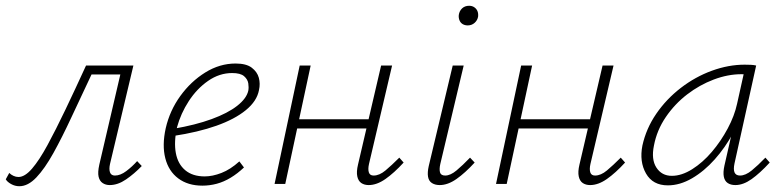

<svg xmlns="http://www.w3.org/2000/svg" viewBox="-39 -637 2713 665"><path d="M28 8Q13 8 -0.5 0.5Q-14 -7 -19 -16L-7 -38Q-1 -32 7.5 -28Q16 -24 25 -24Q47 -24 72 -53Q97 -82 125.5 -134.5Q154 -187 187.5 -257Q221 -327 259 -410H401L395 -379H278Q241 -301 208.5 -231Q176 -161 146 -107Q116 -53 87 -22.5Q58 8 28 8ZM341 4Q327 4 316.5 -3Q306 -10 302.5 -25Q299 -40 305 -67L385 -410H423L342 -69Q338 -51 342 -40Q346 -29 359 -29Q378 -29 398.5 -44.5Q419 -60 436 -79L452 -62Q426 -35 397.5 -15.5Q369 4 341 4Z M662 6Q612 6 578.5 -19Q545 -44 533.5 -89Q522 -134 535 -193Q549 -254 585.5 -304.5Q622 -355 672 -386Q722 -417 777 -417Q814 -417 833 -402.5Q852 -388 857.5 -367.5Q863 -347 858 -325Q851 -287 812.5 -255.5Q774 -224 710.5 -201.5Q647 -179 561 -166L562 -191Q638 -204 694 -224.5Q750 -245 782.5 -270.5Q815 -296 821 -323Q823 -334 821 -348Q819 -362 806.5 -373Q794 -384 765 -384Q721 -384 682 -357Q643 -330 615 -287Q587 -244 574 -196Q563 -145 570 -107Q577 -69 602.5 -47.5Q628 -26 670 -26Q697 -26 728 -38Q759 -50 790 -78L806 -57Q784 -36 760 -21.5Q736 -7 711.5 -0.5Q687 6 662 6Z M1238 4Q1223 4 1212.5 -3Q1202 -10 1198.5 -26Q1195 -42 1201 -67L1281 -410H1319L1239 -69Q1235 -51 1238.5 -40Q1242 -29 1255 -29Q1275 -29 1296 -46.5Q1317 -64 1344 -91L1359 -74Q1326 -38 1296 -17Q1266 4 1238 4ZM912 0 999 -410H1037L949 0ZM970 -192 976 -224H1261L1254 -192Z M1484 4Q1468 4 1457 -3Q1446 -10 1443.5 -25Q1441 -40 1446 -62L1529 -410H1567L1486 -69Q1482 -51 1485 -40Q1488 -29 1503 -29Q1521 -29 1542 -46.5Q1563 -64 1589 -91L1605 -74Q1572 -38 1542 -17Q1512 4 1484 4ZM1581 -549Q1571 -549 1563.5 -553.5Q1556 -558 1552.5 -566.5Q1549 -575 1550 -585Q1552 -599 1561.5 -608Q1571 -617 1586 -617Q1596 -617 1603.5 -612Q1611 -607 1614.5 -599Q1618 -591 1617 -580Q1615 -567 1605 -558Q1595 -549 1581 -549Z M2005 4Q1990 4 1979.5 -3Q1969 -10 1965.5 -26Q1962 -42 1968 -67L2048 -410H2086L2006 -69Q2002 -51 2005.5 -40Q2009 -29 2022 -29Q2042 -29 2063 -46.5Q2084 -64 2111 -91L2126 -74Q2093 -38 2063 -17Q2033 4 2005 4ZM1679 0 1766 -410H1804L1716 0ZM1737 -192 1743 -224H2028L2021 -192Z M2274 5Q2222 5 2198.5 -36Q2175 -77 2186 -133Q2199 -192 2234 -243Q2269 -294 2319 -332.5Q2369 -371 2426.5 -392Q2484 -413 2540 -413Q2552 -413 2562 -412.5Q2572 -412 2580 -410L2505 -71Q2496 -29 2524 -29Q2543 -29 2564.5 -46.5Q2586 -64 2612 -91L2627 -74Q2593 -37 2564 -16.5Q2535 4 2508 4Q2492 4 2481.5 -3Q2471 -10 2468 -25Q2465 -40 2470 -63L2511 -243L2538 -277Q2527 -226 2500 -176Q2473 -126 2436.5 -85Q2400 -44 2358 -19.5Q2316 5 2274 5ZM2288 -28Q2322 -28 2358.5 -51Q2395 -74 2426.5 -111Q2458 -148 2481.5 -192Q2505 -236 2514 -278L2540 -395L2560 -378Q2555 -379 2546 -379.5Q2537 -380 2529 -380Q2482 -380 2433 -361.5Q2384 -343 2341 -310Q2298 -277 2267 -231.5Q2236 -186 2226 -133Q2216 -85 2234.5 -56.5Q2253 -28 2288 -28Z"/></svg>

Font: Ysabeau Office ExtraLight
Style: Italic
Weight: 250
Italic angle: -12°
Designer: Christian Thalmann (Catharsis Fonts)
Version: Version 2.001;gftools[0.9.30]; featfreeze: tnum,lnum,ss02